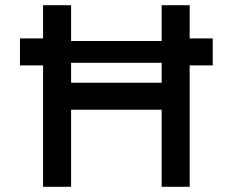

<svg xmlns="http://www.w3.org/2000/svg" viewBox="-20 -720 897 740"><path d="M57 -572H173L219 -562H613L649 -572H800V-468H656L625 -478H209L163 -468H57ZM254 0H146V-700H254ZM711 0H603V-700H711ZM651 -401V-297H193L194 -401Z"/></svg>

Font: Lexend
Style: Regular
Weight: 400
Designer: Thomas Jockin
Foundry: Lexend
Version: Version 1.000